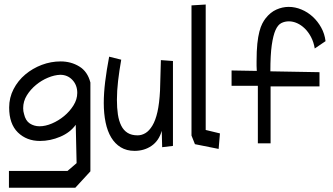

<svg xmlns="http://www.w3.org/2000/svg" viewBox="-20 -666 1509 870"><path d="M88.9 -149.4Q95.7 -119.1 115.2 -106.4Q134.8 -93.8 159.2 -93.8Q185.5 -93.8 215.3 -106.4Q245.1 -119.1 270.5 -140.1Q295.9 -161.1 313 -188.5Q330.1 -215.8 330.1 -245.1Q330.1 -280.3 308.1 -303.7Q286.1 -327.1 252.9 -327.1Q226.6 -326.2 197.3 -314Q168 -301.8 143.1 -281.2Q118.2 -260.7 101.6 -233.9Q85 -207 85 -175.8Q85 -161.1 88.9 -149.4ZM321.3 184.6H20.5V108.4H286.1L327.1 73.2L323.2 -100.6Q297.9 -65.4 252.9 -46.4Q208 -27.3 161.1 -27.3Q100.6 -27.3 61 -65.9Q21.5 -104.5 21.5 -178.7Q21.5 -223.6 41.5 -262.2Q61.5 -300.8 94.7 -328.6Q127.9 -356.4 169.4 -372.1Q210.9 -387.7 254.9 -387.7Q301.8 -387.7 339.4 -364.7Q377 -341.8 389.6 -292V110.4Z M474.6 -409.2 529.3 -395.5Q520.5 -345.7 515.1 -299.8Q509.8 -253.9 509.8 -213.9Q509.8 -176.8 514.2 -147.5Q518.6 -118.2 529.3 -96.7Q540 -75.2 558.1 -64Q576.2 -52.7 603.5 -52.7Q622.1 -52.7 639.2 -63Q656.2 -73.2 670.4 -96.7Q684.6 -120.1 693.4 -158.7Q702.1 -197.3 705.1 -254.9L709 -393.6L763.7 -389.6V-4.9L714.8 1L712.9 -73.2Q700.2 -28.3 667 -5.4Q633.8 17.6 589.8 17.6Q553.7 17.6 527.3 1.5Q501 -14.6 483.9 -43Q466.8 -71.3 458.5 -111.3Q450.2 -151.4 450.2 -199.2Q450.2 -243.2 456.5 -295.4Q462.9 -347.7 474.6 -409.2Z M847.7 -51.8V-641.6L912.1 -645.5V-77.1L976.6 -61.5L970.7 8.8L863.3 -12.7Z M1427.7 -274.4H1206.1V-16.6H1148.4V-277.3H1029.3V-346.7L1143.6 -344.7Q1142.6 -356.4 1142.6 -367.2Q1142.6 -377.9 1142.6 -388.7Q1142.6 -435.5 1146 -467.8Q1149.4 -500 1155.3 -522.5Q1161.1 -544.9 1168.5 -559.1Q1175.8 -573.2 1183.6 -583Q1205.1 -610.4 1232.4 -622.6Q1259.8 -634.8 1288.1 -634.8Q1317.4 -634.8 1345.7 -623Q1374 -611.3 1397 -590.3Q1419.9 -569.3 1435.5 -541Q1451.2 -512.7 1455.1 -479.5L1406.2 -446.3Q1401.4 -475.6 1389.2 -498.5Q1377 -521.5 1360.8 -537.1Q1344.7 -552.7 1326.2 -561Q1307.6 -569.3 1289.1 -569.3Q1270.5 -569.3 1254.9 -561.5Q1239.3 -553.7 1228.5 -529.8Q1217.8 -505.9 1211.4 -461.4Q1205.1 -417 1205.1 -342.8L1427.7 -338.9Z"/></svg>

Font: Poor Story
Style: Regular
Weight: 400
Designer: YoonDesign Inc.
Foundry: YoonDesign Inc.
Version: Version 3.00